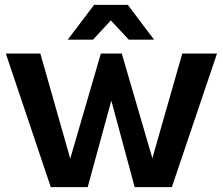

<svg xmlns="http://www.w3.org/2000/svg" viewBox="-20 -770 916 790"><path d="M505.9 -750 613.8 -606.9H509.8L436 -686L362.8 -606.9H258.8L367.2 -750ZM730 -549.8H873L687 0H534.2L438 -356L340.8 0H189L3.9 -549.8H146L269 -117.2L395 -549.8H481L606.9 -119.1Z"/></svg>

Font: Stilu SemiBold
Style: Regular
Weight: 600
Designer: Genilson Lima Santos
Foundry: Genilson Lima Santos
Version: Version 1.200;PS 001.200;hotconv 1.0.88;makeotf.lib2.5.64775